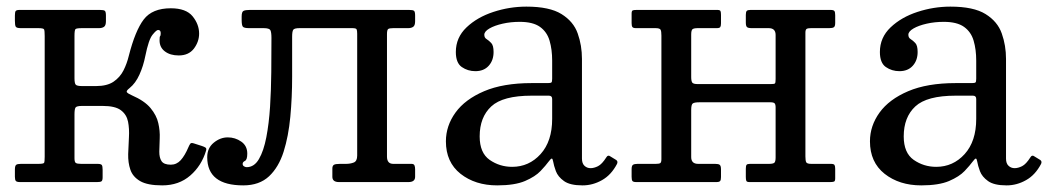

<svg xmlns="http://www.w3.org/2000/svg" viewBox="-20 -550 3166 580"><path d="M602.5 -95C603.8 -99.3 603.3 -102.3 601 -104C598.7 -105.7 595 -107.3 590 -109L565 -117C560 -118.7 556.6 -118.2 554.8 -115.8C552.9 -113.2 551.2 -110 549.5 -106C542.2 -88.7 534.3 -75.4 526 -66.2C517.7 -57.1 507.7 -52.5 496 -52.5C482 -52.5 472.7 -56.1 468 -63.2C463.3 -70.4 461.1 -80 461.2 -92C461.4 -104 461.8 -117.4 462.5 -132.2C463.2 -147.1 461.8 -162.3 458.2 -178C454.8 -193.7 446.9 -208.8 434.8 -223.5C422.6 -238.2 403.8 -251 378.5 -262C370.2 -265.7 365.1 -268.8 363.2 -271.5C361.4 -274.2 364.2 -278.3 371.5 -284C383.5 -293.7 393.4 -307.2 401.2 -324.5C409.1 -341.8 415 -360.7 419 -381C425.7 -414 432.9 -435.3 440.8 -445C448.6 -454.7 454.2 -459.5 457.5 -459.5C462.8 -459.5 465.5 -456.3 465.5 -450C465.5 -445 464.9 -442 463.8 -441C462.6 -440 462 -435.7 462 -428C462 -414 467.3 -402.9 478 -394.8C488.7 -386.6 502.7 -382.5 520 -382.5C540 -382.5 555.2 -389.4 565.8 -403.2C576.2 -417.1 581.5 -432.2 581.5 -448.5C581.5 -467.2 574.9 -484.6 561.8 -500.8C548.6 -516.9 526.7 -525 496 -525C458.7 -525 431.4 -513.8 414.2 -491.2C397.1 -468.8 382 -432 369 -381C365.3 -365.7 360 -351.1 353 -337.2C346 -323.4 336 -312.1 323 -303.2C310 -294.4 292.3 -290 270 -290H228.5C217.8 -290 211.2 -291.4 208.8 -294.2C206.2 -297.1 205 -303.7 205 -314V-441.5C205 -453.2 206 -460 208 -462C210 -464 216.8 -465 228.5 -465H279C285.3 -465 290.4 -466.3 294.2 -469C298.1 -471.7 300 -477.3 300 -486V-503C300 -510.7 298.9 -515.4 296.8 -517.2C294.6 -519.1 289.7 -520 282 -520H39C32.7 -520 28.8 -518.8 27.2 -516.5C25.8 -514.2 25 -509.7 25 -503V-487.5C25 -478.5 25.8 -472.5 27.5 -469.5C29.2 -466.5 34.3 -465 43 -465H95.5C106.2 -465 112.1 -463.7 113.2 -461C114.4 -458.3 115 -451.7 115 -441V-76.5C115 -66.5 114.4 -60.4 113.2 -58.2C112.1 -56.1 106.3 -55 96 -55H43C36 -55 31.2 -54 28.8 -52C26.2 -50 25 -45.2 25 -37.5V-16C25 -9.7 26 -5.4 28 -3.2C30 -1.1 34.2 0 40.5 0H273.5C280.2 0 284.6 -0.8 286.8 -2.5C288.9 -4.2 290 -8.2 290 -14.5V-37C290 -44.3 289.2 -49.2 287.5 -51.5C285.8 -53.8 281.5 -55 274.5 -55H225C217 -55 211.7 -55.9 209 -57.8C206.3 -59.6 205 -64.3 205 -72V-204C205 -215 206.1 -222.1 208.2 -225.2C210.4 -228.4 217 -230 228 -230H290C315.3 -230 333.8 -225.7 345.2 -217C356.8 -208.3 363.9 -196.8 366.8 -182.5C369.6 -168.2 370.5 -152.5 369.5 -135.5C368.5 -118.5 367.8 -101.5 367.2 -84.5C366.8 -67.5 368.9 -51.8 373.8 -37.5C378.6 -23.2 388.4 -11.7 403.2 -3C418.1 5.7 440.3 10 470 10C503.7 10 531.9 0.1 554.8 -19.8C577.6 -39.6 593.5 -64.7 602.5 -95Z M606 -75C606 -18.3 642.3 10 715 10C747.3 10 773.2 0.8 792.8 -17.5C812.2 -35.8 826.9 -60.6 836.8 -91.8C846.6 -122.9 853.3 -158 857 -197C860.7 -236 862.5 -276.3 862.5 -318V-439C862.5 -449.7 863.6 -456.7 865.8 -460C867.9 -463.3 874.3 -465 885 -465H1044C1051.7 -465 1056.1 -463.8 1057.2 -461.5C1058.4 -459.2 1059 -454.7 1059 -448V-80C1059 -68.7 1055.5 -61.7 1048.5 -59C1041.5 -56.3 1033.7 -55 1025 -55H1007C997.7 -55 991.5 -54 988.5 -52C985.5 -50 984 -46.3 984 -41V-16C984 -5.3 990.7 0 1004 0H1214C1227.3 0 1234 -5.3 1234 -16V-39C1234 -43.7 1233.3 -47.5 1232 -50.5C1230.7 -53.5 1227.7 -55 1223 -55H1168C1155.3 -55 1149 -62.3 1149 -77V-447C1149 -455.3 1150.2 -460.4 1152.5 -462.2C1154.8 -464.1 1160 -465 1168 -465H1213C1219.3 -465 1224.4 -466.3 1228.2 -469C1232.1 -471.7 1234 -477.3 1234 -486V-503C1234 -510.7 1232.9 -515.4 1230.8 -517.2C1228.6 -519.1 1223.7 -520 1216 -520H735C726 -520 719.6 -519.1 715.8 -517.2C711.9 -515.4 710 -509.7 710 -500V-490C710 -479.3 711.2 -472.5 713.5 -469.5C715.8 -466.5 722.2 -465 732.5 -465H776.5C787.8 -465 794.6 -462.9 796.8 -458.8C798.9 -454.6 800 -446.8 800 -435.5C800 -402.8 799.8 -368.5 799.5 -332.5C799.2 -296.5 797.9 -261.5 795.8 -227.5C793.6 -193.5 789.8 -162.8 784.5 -135.2C779.2 -107.8 771.8 -85.8 762.2 -69.5C752.8 -53.2 740.3 -45 725 -45C722.7 -45 720.1 -45.8 717.2 -47.5C714.4 -49.2 713 -51.7 713 -55C713 -58.7 715.3 -61.7 720 -64C724.7 -66.3 727 -73.7 727 -86C727 -101.7 720.9 -113.8 708.8 -122.2C696.6 -130.8 683 -135 668 -135C653 -135 638.9 -129.7 625.8 -119C612.6 -108.3 606 -93.7 606 -75Z M1327 -123C1327 -81 1341.8 -48.3 1371.2 -25C1400.8 -1.7 1437.7 10 1482 10C1517.3 10 1545.3 5.6 1566 -3.2C1586.7 -12.1 1602.3 -22.2 1613 -33.5C1623.7 -44.8 1631.7 -54.2 1637 -61.5C1641.7 -67.8 1644.9 -71 1646.8 -71C1648.6 -71 1650 -68 1651 -62C1652.3 -54 1655.1 -44.3 1659.2 -33C1663.4 -21.7 1671.6 -11.7 1683.8 -3C1695.9 5.7 1714.5 10 1739.5 10H1740C1760.3 10 1779.8 4.8 1798.5 -5.8C1817.2 -16.2 1832.3 -32.7 1844 -55C1846.3 -60.3 1845.3 -64.3 1841 -67L1823 -78C1818.7 -81.3 1814.8 -80.2 1811.5 -74.5C1802.8 -60.8 1794.5 -52 1786.5 -48C1778.5 -44 1771 -42 1764 -42C1757 -42 1750.9 -44.3 1745.8 -49C1740.6 -53.7 1738 -61 1738 -71V-372C1738 -399 1733.8 -424.6 1725.2 -448.8C1716.8 -472.9 1700.4 -492.5 1676.2 -507.5C1652.1 -522.5 1616.7 -530 1570 -530C1536.3 -530 1503.2 -524.7 1470.5 -514C1437.8 -503.3 1410.8 -487.8 1389.2 -467.2C1367.8 -446.8 1357 -422 1357 -393C1357 -371 1363 -355.8 1375 -347.5C1387 -339.2 1400.7 -335 1416 -335C1433 -335 1446.4 -340.4 1456.2 -351.2C1466.1 -362.1 1471 -376 1471 -393C1471 -406 1468.7 -415 1464 -420C1459.3 -425 1454.7 -428.9 1450 -431.8C1445.3 -434.6 1443 -439 1443 -445C1443 -451.7 1448.2 -458 1458.5 -464C1468.8 -470 1482.2 -474.8 1498.5 -478.5C1514.8 -482.2 1532 -484 1550 -484C1576.7 -484 1597.1 -478.9 1611.2 -468.8C1625.4 -458.6 1635.1 -444.7 1640.2 -427C1645.4 -409.3 1648 -389.3 1648 -367V-312C1648 -306 1647.2 -302.3 1645.8 -301C1644.2 -299.7 1640.7 -299 1635 -299H1586C1528.7 -299 1480.8 -290.8 1442.5 -274.5C1404.2 -258.2 1375.3 -236.7 1356 -210C1336.7 -183.3 1327 -154.3 1327 -123ZM1429 -138C1429 -176.7 1440.7 -206.8 1464 -228.5C1487.3 -250.2 1528 -261 1586 -261H1638C1644.7 -261 1648 -257.7 1648 -251V-191C1648 -145.7 1636.3 -110.2 1613 -84.5C1589.7 -58.8 1561 -46 1527 -46C1502 -46 1479.4 -53 1459.2 -67C1439.1 -81 1429 -104.7 1429 -138Z M2413 -77.5V-451C2413 -457.3 2414.2 -461.2 2416.8 -462.8C2419.2 -464.2 2423.7 -465 2430 -465H2485C2491.7 -465 2496.3 -465.9 2499 -467.8C2501.7 -469.6 2503 -474 2503 -481V-504C2503 -510.3 2502.2 -514.6 2500.5 -516.8C2498.8 -518.9 2495 -520 2489 -520H2247C2241.3 -520 2237.6 -519 2235.8 -517C2233.9 -515 2233 -511 2233 -505V-482C2233 -474.7 2234.2 -470 2236.8 -468C2239.2 -466 2243.8 -465 2250.5 -465H2302C2316 -465 2323 -458.2 2323 -444.5V-311C2323 -303.7 2322.3 -299.3 2321 -298C2319.7 -296.7 2315.3 -296 2308 -296H2088C2079 -296 2073.4 -297.5 2071.2 -300.5C2069.1 -303.5 2068 -309.2 2068 -317.5V-445.5C2068 -454.2 2069.3 -459.6 2072 -461.8C2074.7 -463.9 2080 -465 2088 -465H2145.5C2150.8 -465 2154.2 -466.1 2155.8 -468.2C2157.2 -470.4 2158 -474.2 2158 -479.5V-504.5C2158 -510.2 2157.5 -514.2 2156.5 -516.5C2155.5 -518.8 2152.3 -520 2147 -520H1903.5C1898.2 -520 1894.2 -519.6 1891.8 -518.8C1889.2 -517.9 1888 -514.7 1888 -509V-480C1888 -474.3 1888.8 -470.4 1890.5 -468.2C1892.2 -466.1 1895.7 -465 1901 -465H1960C1968.7 -465 1973.8 -463.4 1975.5 -460.2C1977.2 -457.1 1978 -451.2 1978 -442.5V-69C1978 -62.7 1976.8 -58.8 1974.5 -57.2C1972.2 -55.8 1967.7 -55 1961 -55H1906C1899.7 -55 1895.1 -54.1 1892.2 -52.2C1889.4 -50.4 1888 -46 1888 -39V-16C1888 -9.7 1888.8 -5.4 1890.5 -3.2C1892.2 -1.1 1896 0 1902 0H2144C2149.7 0 2153.4 -1 2155.2 -3C2157.1 -5 2158 -9 2158 -15V-38C2158 -45.3 2156.8 -50 2154.2 -52C2151.8 -54 2147.2 -55 2140.5 -55H2089C2075 -55 2068 -61.8 2068 -75.5V-218C2068 -228.7 2069.6 -235.2 2072.8 -237.5C2075.9 -239.8 2082.5 -241 2092.5 -241H2307.5C2313.8 -241 2318 -239.9 2320 -237.8C2322 -235.6 2323 -231.5 2323 -225.5V-74.5C2323 -65.8 2321.7 -60.4 2319 -58.2C2316.3 -56.1 2311 -55 2303 -55H2245.5C2240.2 -55 2236.8 -54 2235.2 -52C2233.8 -50 2233 -46.2 2233 -40.5V-15.5C2233 -10.2 2233.5 -6.2 2234.5 -3.8C2235.5 -1.2 2238.7 0 2244 0H2487.5C2493.2 0 2497.2 -0.5 2499.5 -1.5C2501.8 -2.5 2503 -5.7 2503 -11V-40C2503 -45.7 2502.2 -49.6 2500.8 -51.8C2499.2 -53.9 2495.7 -55 2490 -55H2431C2422.3 -55 2417.2 -56.6 2415.5 -59.8C2413.8 -62.9 2413 -68.8 2413 -77.5Z M2608 -123C2608 -81 2622.8 -48.3 2652.2 -25C2681.8 -1.7 2718.7 10 2763 10C2798.3 10 2826.3 5.6 2847 -3.2C2867.7 -12.1 2883.3 -22.2 2894 -33.5C2904.7 -44.8 2912.7 -54.2 2918 -61.5C2922.7 -67.8 2925.9 -71 2927.8 -71C2929.6 -71 2931 -68 2932 -62C2933.3 -54 2936.1 -44.3 2940.2 -33C2944.4 -21.7 2952.6 -11.7 2964.8 -3C2976.9 5.7 2995.5 10 3020.5 10H3021C3041.3 10 3060.8 4.8 3079.5 -5.8C3098.2 -16.2 3113.3 -32.7 3125 -55C3127.3 -60.3 3126.3 -64.3 3122 -67L3104 -78C3099.7 -81.3 3095.8 -80.2 3092.5 -74.5C3083.8 -60.8 3075.5 -52 3067.5 -48C3059.5 -44 3052 -42 3045 -42C3038 -42 3031.9 -44.3 3026.8 -49C3021.6 -53.7 3019 -61 3019 -71V-372C3019 -399 3014.8 -424.6 3006.2 -448.8C2997.8 -472.9 2981.4 -492.5 2957.2 -507.5C2933.1 -522.5 2897.7 -530 2851 -530C2817.3 -530 2784.2 -524.7 2751.5 -514C2718.8 -503.3 2691.8 -487.8 2670.2 -467.2C2648.8 -446.8 2638 -422 2638 -393C2638 -371 2644 -355.8 2656 -347.5C2668 -339.2 2681.7 -335 2697 -335C2714 -335 2727.4 -340.4 2737.2 -351.2C2747.1 -362.1 2752 -376 2752 -393C2752 -406 2749.7 -415 2745 -420C2740.3 -425 2735.7 -428.9 2731 -431.8C2726.3 -434.6 2724 -439 2724 -445C2724 -451.7 2729.2 -458 2739.5 -464C2749.8 -470 2763.2 -474.8 2779.5 -478.5C2795.8 -482.2 2813 -484 2831 -484C2857.7 -484 2878.1 -478.9 2892.2 -468.8C2906.4 -458.6 2916.1 -444.7 2921.2 -427C2926.4 -409.3 2929 -389.3 2929 -367V-312C2929 -306 2928.2 -302.3 2926.8 -301C2925.2 -299.7 2921.7 -299 2916 -299H2867C2809.7 -299 2761.8 -290.8 2723.5 -274.5C2685.2 -258.2 2656.3 -236.7 2637 -210C2617.7 -183.3 2608 -154.3 2608 -123ZM2710 -138C2710 -176.7 2721.7 -206.8 2745 -228.5C2768.3 -250.2 2809 -261 2867 -261H2919C2925.7 -261 2929 -257.7 2929 -251V-191C2929 -145.7 2917.3 -110.2 2894 -84.5C2870.7 -58.8 2842 -46 2808 -46C2783 -46 2760.4 -53 2740.2 -67C2720.1 -81 2710 -104.7 2710 -138Z"/></svg>

Font: Besley*
Style: Regular
Weight: 400
Designer: Owen Earl
Foundry: indestructible type*
Version: Version 3.000; ttfautohint (v1.8.3)